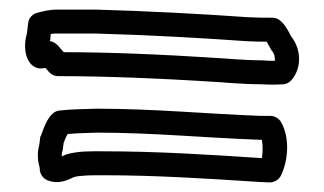

<svg xmlns="http://www.w3.org/2000/svg" viewBox="-20 -558 677 401"><path d="M36 -487C28 -461 32 -420 62 -415C66 -415 68 -415 75 -416L82 -408C87 -402 94 -399 101 -399C202 -399 316 -394 413 -388C448 -386 487 -382 526 -382C542 -381 557 -381 572 -382C577 -382 585 -386 589 -391C611 -417 609 -456 588 -482C585 -487 571 -521 550 -521C534 -521 517 -521 499 -522C400 -529 286 -535 179 -538H100C82 -538 68 -534 57 -531C49 -529 40 -521 39 -511ZM62 -255C57 -238 59 -221 63 -207V-205C63 -196 69 -186 78 -182C103 -171 125 -184 134 -188C147 -192 172 -192 195 -192C307 -192 413 -185 521 -178L543 -177C551 -177 561 -181 566 -190C582 -221 586 -270 567 -303C563 -310 554 -316 545 -316H524C414 -320 302 -331 182 -331C154 -330 128 -330 103 -327C82 -324 72 -292 66 -276C66 -275 64 -273 64 -271ZM84 -472C85 -474 85 -475 85 -476L86 -487C91 -488 95 -488 100 -488H179C286 -485 396 -479 495 -472C510 -471 525 -471 537 -471C540 -466 542 -461 547 -453C550 -450 555 -443 554 -431C546 -431 538 -431 528 -432H527C492 -432 452 -436 415 -438C322 -444 211 -449 113 -449L101 -463C96 -468 89 -472 84 -472ZM109 -231C109 -235 109 -239 110 -241C110 -242 111 -244 111 -245L113 -260C116 -268 119 -274 121 -278C140 -280 160 -280 182 -281C300 -281 410 -270 524 -266H527C529 -255 529 -240 527 -228H523C417 -235 309 -242 195 -242C171 -242 142 -243 117 -235C116 -235 116 -234 115 -234C113 -233 110 -232 109 -231Z"/></svg>

Font: Hussar Pisanka
Style: Out
Weight: 400
Designer: Robert Jablonski
Foundry: Cannot Into Space Fonts
Version: Version 1.070